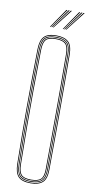

<svg xmlns="http://www.w3.org/2000/svg" viewBox="-104 -991 492 1036"><g transform="rotate(10 142.0 -472.5)"><path d="M143 5Q95.8 5 75.8 -16Q55.8 -37 55 -85Q53.5 -169.5 52.8 -246.9Q52 -324.2 52 -399.5Q52 -474.8 52.8 -552.2Q53.5 -629.8 55 -714Q55.8 -762.8 75.8 -783.9Q95.8 -805 143 -805Q187 -805 209 -785.5Q231 -766 231.2 -714Q231.8 -634.2 232.1 -557.4Q232.5 -480.5 232.5 -403.6Q232.5 -326.8 232.1 -247.8Q231.8 -168.8 231.2 -85Q231 -33.8 209 -14.4Q187 5 143 5ZM143 1Q186.2 1 206.6 -17.8Q227 -36.5 227.2 -85Q227.8 -163.8 228.1 -240.4Q228.5 -317 228.5 -394.1Q228.5 -471.2 228.1 -550.6Q227.8 -630 227.2 -714Q227 -763.2 206.6 -782.1Q186.2 -801 143 -801Q98 -801 78.9 -781.2Q59.8 -761.5 59 -714Q57.5 -626.2 56.8 -548.4Q56 -470.5 56 -396.2Q56 -322 56.8 -245.8Q57.5 -169.5 59 -85Q59.8 -38.2 79 -18.6Q98.2 1 143 1ZM143 -3Q99.2 -3 81.5 -21.6Q63.8 -40.2 63 -85Q61.5 -172.2 60.8 -250Q60 -327.8 60 -402.2Q60 -476.8 60.8 -553.2Q61.5 -629.8 63 -714Q63.8 -760 81.5 -778.5Q99.2 -797 143 -797Q184.2 -797 203.6 -779.4Q223 -761.8 223.2 -714Q223.8 -636 224.1 -559.1Q224.5 -482.2 224.5 -404.9Q224.5 -327.5 224.1 -248Q223.8 -168.5 223.2 -85Q223 -38 203.5 -20.5Q184 -3 143 -3ZM143 -7Q183 -7 201 -23.4Q219 -39.8 219.2 -85Q219.8 -162 220.1 -238.6Q220.5 -315.2 220.5 -392.9Q220.5 -470.5 220.1 -550.5Q219.8 -630.5 219.2 -714Q219 -760 201 -776.5Q183 -793 143 -793Q101.2 -793 84.5 -775.6Q67.8 -758.2 67 -713.8Q65.5 -626 64.8 -548.1Q64 -470.2 64 -396.1Q64 -322 64.8 -245.8Q65.5 -169.5 67 -85.2Q67.8 -41.5 84.5 -24.2Q101.2 -7 143 -7ZM143 -11Q102.2 -11 87 -27.5Q71.8 -44 71 -85.2Q69 -201.5 68.4 -302.1Q67.8 -402.8 68.4 -502Q69 -601.2 71 -713.8Q71.8 -755.8 87 -772.4Q102.2 -789 143 -789Q181.8 -789 198.4 -773.5Q215 -758 215.2 -714Q215.8 -637.5 216.1 -560.8Q216.5 -484 216.5 -406Q216.5 -328 216.1 -248Q215.8 -168 215.2 -85Q215 -42 198.4 -26.5Q181.8 -11 143 -11ZM143 -15Q179.8 -15 195.4 -29.2Q211 -43.5 211.2 -85Q211.8 -160 212.1 -237Q212.5 -314 212.5 -392.6Q212.5 -471.2 212.1 -551.6Q211.8 -632 211.2 -714Q211 -756 195.5 -770.5Q180 -785 143 -785Q103.8 -785 89.8 -769.4Q75.8 -753.8 75 -713.8Q73 -597.2 72.4 -496.6Q71.8 -396 72.4 -296.9Q73 -197.8 75 -85.2Q75.8 -46 89.8 -30.5Q103.8 -15 143 -15ZM100 -845 172 -950H178L104 -845ZM108 -845 184 -950H190L112 -845ZM116 -845 196 -950H202L120 -845ZM170 -845 242 -950H248L174 -845ZM178 -845 254 -950H260L182 -845ZM186 -845 266 -950H272L190 -845Z"/></g></svg>

Font: Big Shoulders Inline Display Thin Thin
Style: Regular
Weight: 250
Version: Version 2.002